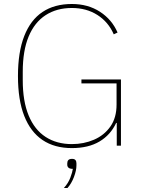

<svg xmlns="http://www.w3.org/2000/svg" viewBox="-20 -730 706 962"><path d="M565 0V-114H562Q534 -54 478.5 -21Q423 12 340 12Q253 12 193 -28.5Q133 -69 101.5 -149Q70 -229 70 -349Q70 -469 101.5 -549.5Q133 -630 193 -670Q253 -710 340 -710Q421 -710 481 -671Q541 -632 569 -567L550 -558Q523 -620 468 -655Q413 -690 340 -690Q264 -690 208.5 -654Q153 -618 123.5 -547Q94 -476 94 -370V-328Q94 -223 123.5 -151.5Q153 -80 208.5 -44Q264 -8 340 -8Q400 -8 451 -30Q502 -52 533 -96Q564 -140 564 -206V-312H388V-332H586V0ZM341 66Q353 66 358 72Q363 78 363 88V99Q363 124 350.5 157Q338 190 318 212H300Q322 188 332.5 160Q343 132 345 116Q329 116 323 110Q317 104 317 96V88Q317 78 322.5 72Q328 66 341 66Z"/></svg>

Font: IBM Plex Sans Thin
Style: Regular
Weight: 250
Designer: Mike Abbink, Paul van der Laan, Pieter van Rosmalen
Foundry: Bold Monday
Version: Version 3.201